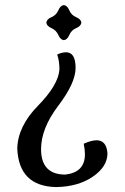

<svg xmlns="http://www.w3.org/2000/svg" viewBox="-20 -493 497 765"><path d="M203.1 252.4Q55.2 249 48.8 99.1Q50.8 10.3 131.6 -72Q212.4 -154.3 216.8 -216.3Q216.8 -249.5 208 -275.9Q227.5 -284.7 243.2 -284.7Q281.2 -284.7 281.2 -222.2Q281.2 -162.6 212.4 -72Q143.6 18.6 143.6 101.1Q143.6 202.6 240.2 202.6Q318.4 193.8 318.4 121.6Q318.4 103 313.5 79.6Q344.7 65.9 365.2 65.9Q404.8 66.4 408.2 118.7Q407.7 171.4 349.4 211.2Q291 251 203.1 252.4ZM234.4 -333Q220.7 -334.5 212.4 -353.5Q204.1 -372.6 185.1 -380.9Q166 -389.2 164.6 -402.8Q166 -416.5 185.1 -424.6Q204.1 -432.6 212.4 -451.9Q220.7 -471.2 234.4 -472.7Q248 -471.2 256.1 -451.9Q264.2 -432.6 283.4 -424.6Q302.7 -416.5 304.2 -402.8Q302.7 -389.2 283.4 -380.9Q264.2 -372.6 256.1 -353.5Q248 -334.5 234.4 -333Z"/></svg>

Font: Almanac
Style: Regular
Weight: 400
Designer: Eden's Almanac
Version: Version 3.501;March 28, 2021;FontCreator 13.0.0.2683 64-bit